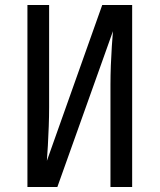

<svg xmlns="http://www.w3.org/2000/svg" viewBox="-20 -750 640 770"><path d="M90 0V-730H177V-320Q177 -284 175.5 -243.5Q174 -203 172 -166.5Q170 -130 168 -105L390 -730H510V0H423V-410Q423 -447 424.5 -487.5Q426 -528 428.5 -564.5Q431 -601 433 -625L210 0Z"/></svg>

Font: JetBrains Mono Zero
Style: Regular-Zero
Weight: 400
Designer: Philipp Nurullin, Konstantin Bulenkov
Foundry: JetBrains
Version: Version 2.211